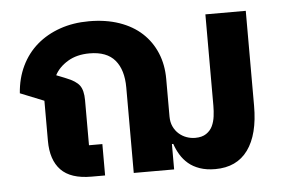

<svg xmlns="http://www.w3.org/2000/svg" viewBox="-45 -628 1031 701"><g transform="rotate(-5 470.5 -277.0)"><path d="M717 12Q685 12 660.5 3.5Q636 -5 619 -19.5Q602 -34 590.5 -53Q579 -72 572 -93H567V0H419V-313Q419 -378 389 -413.5Q359 -449 296 -449Q249 -449 216 -429Q183 -409 168 -380L203 -366Q239 -352 252 -334Q265 -316 265 -280V-115H314V0H264Q188 0 152.5 -37Q117 -74 117 -144V-291L30 -326Q34 -381 55.5 -425.5Q77 -470 113 -501Q149 -532 197.5 -549Q246 -566 304 -566Q366 -566 415 -549Q464 -532 497.5 -501Q531 -470 549 -427Q567 -384 567 -332V-194Q567 -173 574.5 -157Q582 -141 594.5 -130Q607 -119 622.5 -113.5Q638 -108 654 -108Q679 -108 694.5 -118.5Q710 -129 717.5 -145Q725 -161 727.5 -180.5Q730 -200 730 -219V-554H878V-206Q878 -101 837 -44.5Q796 12 717 12Z"/></g></svg>

Font: IBM Plex Sans Thai
Style: Bold
Weight: 700
Designer: Mike Abbink, Paul van der Laan, Pieter van Rosmalen, Ben Mitchell, Mark Frömberg
Foundry: Bold Monday
Version: Version 1.2